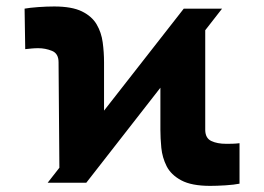

<svg xmlns="http://www.w3.org/2000/svg" viewBox="-20 -573 828 602"><path d="M129.4 0 556.2 -545.9H676.3L250.5 0ZM166.5 -6.8 163.6 -377.9Q163.6 -405.3 142.8 -413.6Q122.1 -421.9 100.1 -421.9Q89.4 -421.9 78.9 -420.9Q68.4 -419.9 59.1 -418.9L57.1 -545.9Q72.8 -548.8 99.9 -550.8Q127 -552.7 149.9 -552.7Q205.1 -552.7 236.6 -537.4Q268.1 -522 283 -496.6Q297.9 -471.2 302 -440.2Q306.2 -409.2 306.2 -377.9V-128.9ZM639.2 9.8Q580.6 9.8 548.3 -7.6Q516.1 -24.9 502.4 -52Q488.8 -79.1 485.8 -109.6Q482.9 -140.1 482.9 -166V-416L623.5 -538.1V-165Q624 -139.6 642.6 -130.9Q661.1 -122.1 689 -122.1Q697.3 -122.1 708.5 -122.3Q719.7 -122.6 731 -124V2.9Q714.4 6.3 686.8 8.1Q659.2 9.8 639.2 9.8Z"/></svg>

Font: Inter 20pt Black
Style: Regular
Weight: 900
Version: Version 4.001;git-66647c0bb